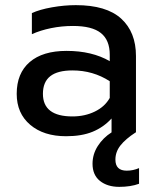

<svg xmlns="http://www.w3.org/2000/svg" viewBox="-20 -515 609 747"><path d="M521 139V200Q488 212 444 212Q398 212 369 189Q340 166 340 122Q340 85 360.5 53Q381 21 414 0V-54Q383 -20 340.5 -2.5Q298 15 237 15Q150 15 97.5 -29.5Q45 -74 45 -150Q45 -230 95.5 -273.5Q146 -317 239 -317Q338 -317 407 -277V-302Q407 -359 372.5 -386.5Q338 -414 264 -414Q220 -414 178.5 -405.5Q137 -397 104 -382V-464Q134 -478 182 -486.5Q230 -495 275 -495Q394 -495 451.5 -442.5Q509 -390 509 -297V0H508Q468 26 448.5 51Q429 76 429 106Q429 149 473 149Q498 149 521 139ZM407 -199Q342 -241 262 -241Q204 -241 175.5 -218.5Q147 -196 147 -150Q147 -62 262 -62Q310 -62 349 -81Q388 -100 407 -134Z"/></svg>

Font: Prompt
Style: Regular
Weight: 400
Designer: Katatrad Team
Foundry: CadsonDemak
Version: Version 1.001